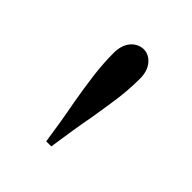

<svg xmlns="http://www.w3.org/2000/svg" viewBox="-93 -787 375 375"><g transform="rotate(45 94.5 -599.0)"><path d="M131 -684Q131 -648 125 -611Q119 -574 118 -566Q111 -530 102 -468H88Q81 -517 73 -558Q67 -592 63 -623Q59 -654 59 -683Q59 -704 69 -716.5Q79 -729 95 -730Q110 -730 120.5 -717.5Q131 -705 131 -684Z"/></g></svg>

Font: Playfair Display SC
Style: Regular
Weight: 400
Designer: Claus Eggers Sørensen
Foundry: Claus Eggers Sørensen
Version: Version 1.200; ttfautohint (v1.6)